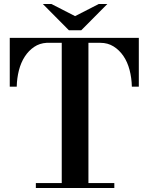

<svg xmlns="http://www.w3.org/2000/svg" viewBox="-20 -944 745 964"><path d="M160 -25H290V-729H214Q179 -727 151.5 -708.5Q124 -690 104.5 -660Q85 -630 75 -591Q65 -552 64 -509H29V-754H677V-509H642Q641 -553 630.5 -593Q620 -633 599.5 -663Q579 -693 550 -711Q521 -729 484 -729H424V-25H554V0H160ZM519 -924 388 -792H326L195 -924H238L357 -863L476 -924Z"/></svg>

Font: Libre Bodoni
Style: Regular
Weight: 400
Designer: Pablo Impallari, Rodrigo Fuenzalida
Foundry: Pablo Impallari, Rodrigo Fuenzalida
Version: Version 1.001; ttfautohint (v1.5.65-e2d9)